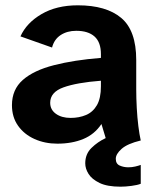

<svg xmlns="http://www.w3.org/2000/svg" viewBox="-20 -529 592 723"><path d="M434 174Q384 174 355 160Q326 146 313.5 126Q301 106 301 86Q301 51 324.5 28Q348 5 378 -9L362 -62Q336 -23 293.5 -5.5Q251 12 196 12Q149 12 110 -5.5Q71 -23 48 -55.5Q25 -88 25 -133Q25 -192 66 -228Q107 -264 183 -283.5Q259 -303 360 -311V-325Q360 -370 336 -391.5Q312 -413 267 -413Q233 -413 208.5 -397Q184 -381 176 -350L57 -392Q80 -443 136.5 -476Q193 -509 273 -509Q380 -509 436.5 -461.5Q493 -414 493 -303V-193Q493 -159 495 -122.5Q497 -86 501 -54Q505 -22 510 0Q460 12 438 31.5Q416 51 416 69Q416 88 431 94.5Q446 101 463 101Q477 101 489.5 98Q502 95 510 92V163Q498 168 475 171Q452 174 434 174ZM246 -85Q278 -85 304 -96Q330 -107 345 -133Q360 -159 360 -204V-225Q269 -218 219 -200Q169 -182 169 -142Q169 -116 190.5 -100.5Q212 -85 246 -85Z"/></svg>

Font: Atkinson Hyperlegible Next
Style: Bold
Weight: 700
Designer: Elliott Scott, Megan Eiswerth, Linus Boman, Theodore Petrosky, Letters from Sweden
Foundry: Applied Design Works, Letters from Sweden
Version: Version 2.001